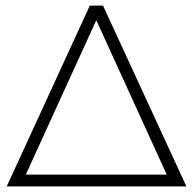

<svg xmlns="http://www.w3.org/2000/svg" viewBox="-20 -664 687 684"><path d="M644 0H4L300 -644H347ZM72 -42H574L323 -592Z"/></svg>

Font: Montserrat Ace
Style: Light
Weight: 300
Designer: Julieta Ulanovsky
Foundry: Julieta Ulanovsky
Version: Version 1